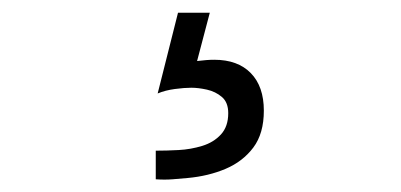

<svg xmlns="http://www.w3.org/2000/svg" viewBox="-20 -31 631 302"><path d="M275 249Q264 250 251.5 251Q239 252 225 251V206Q242 206 261 205Q280 204 298 198.5Q316 193 327.5 180.5Q339 168 339 147Q339 130 329 121.5Q319 113 305.5 110Q292 107 281 107Q270 107 255 109Q240 111 228 116L260 -11H310L290 65Q298 64 304.5 63.5Q311 63 317 63Q354 63 374.5 84Q395 105 395 143Q395 179 378.5 201Q362 223 335 234.5Q308 246 275 249Z"/></svg>

Font: Onest Light
Style: Regular
Weight: 300
Designer: Dmitri Voloshin, Andrey Kudryavtsev
Foundry: Dmitri Voloshin, Andrey Kudryavtsev
Version: Version 1.000;gftools[0.9.33]